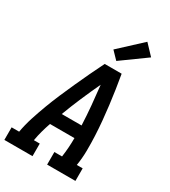

<svg xmlns="http://www.w3.org/2000/svg" viewBox="-242 -1105 1076 1217"><g transform="rotate(30 296.5 -496.0)"><path d="M-7 0V-92H48Q58 -148 75.5 -202.5Q93 -257 113 -310.5Q133 -364 156 -417.5Q179 -471 203 -524Q227 -577 252 -630Q277 -683 303 -735H427Q436 -683 444 -630Q452 -577 458.5 -524Q465 -471 470 -418Q475 -365 477.5 -311Q480 -257 479.5 -202Q479 -147 470 -92H513V0H306V-92H362Q367 -127 369.5 -162Q372 -197 372 -232H193Q181 -197 171.5 -162.5Q162 -128 156 -92H199V0ZM371 -324Q368 -396 361.5 -466.5Q355 -537 347 -608Q314 -538 283.5 -467Q253 -396 226 -324ZM357 -788 305 -842 467 -992 537 -918Z"/></g></svg>

Font: Iosevka Curly Slab SmBdEx
Style: Italic
Weight: 600
Width: 7
Italic angle: -9°
Monospace: yes
Designer: Belleve Invis
Foundry: Belleve Invis
Version: Version 11.1.0; ttfautohint (v1.8.3)